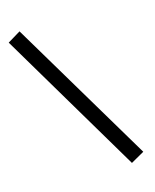

<svg xmlns="http://www.w3.org/2000/svg" viewBox="-250 -955 913 1128"><g transform="rotate(-30 207.0 -391.0)"><path d="M286 108.6 12.4 -865.4 100.4 -891 376.4 85Z"/></g></svg>

Font: Wittgenstein
Style: Italic
Weight: 400
Italic angle: -11°
Designer: Jörg Drees
Foundry: Jörg Drees
Version: Version 1.500